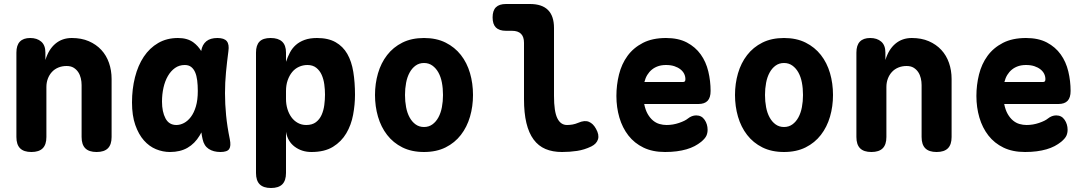

<svg xmlns="http://www.w3.org/2000/svg" viewBox="-20 -750 5440 960"><path d="M212 -315V-65Q212 -27 193.5 -8.5Q175 10 137 10Q99 10 80.5 -8.5Q62 -27 62 -65V-487Q62 -524 79.5 -542Q97 -560 131 -560Q165 -560 186 -542Q207 -524 207 -487V-450Q223 -503 257 -531.5Q291 -560 339 -560Q387 -560 424 -544Q461 -528 486.5 -500.5Q512 -473 525 -435.5Q538 -398 538 -355V-65Q538 -27 519.5 -8.5Q501 10 463 10Q425 10 406.5 -8.5Q388 -27 388 -65V-325Q388 -342 384 -359Q380 -376 371 -389.5Q362 -403 348 -411.5Q334 -420 313 -420Q290 -420 271 -412Q252 -404 239 -389.5Q226 -375 219 -356Q212 -337 212 -315Z M830 10Q794 10 760 -4Q726 -18 699.5 -48Q673 -78 656.5 -125Q640 -172 640 -238Q640 -305 655 -364Q670 -423 699 -466.5Q728 -510 771 -535Q814 -560 870 -560Q917 -560 947 -538Q970 -521 986 -495Q991 -527 1012 -544Q1032 -560 1067 -560Q1101 -560 1114 -544Q1127 -528 1122 -494Q1115 -441 1110 -389Q1105 -337 1105 -283.5Q1105 -230 1110.5 -173.5Q1116 -117 1129 -54Q1136 -20 1126 -5Q1116 10 1082 10Q1047 10 1023.5 -5.5Q1000 -21 993 -54Q989 -71 987 -88Q982 -79 978 -72Q954 -32 917.5 -11Q881 10 830 10ZM862 -125Q881 -125 900 -135Q919 -145 934.5 -165.5Q950 -186 959.5 -218Q969 -250 969 -295Q969 -324 966 -348Q963 -372 955.5 -389Q948 -406 935.5 -415.5Q923 -425 904 -425Q876 -425 855 -410Q834 -395 819.5 -370Q805 -345 797.5 -312Q790 -279 790 -242Q790 -191 807.5 -158Q825 -125 862 -125Z M1333 -560Q1371 -560 1390.5 -542Q1410 -524 1410 -487V-441Q1418 -465 1429.5 -487Q1441 -509 1459 -525Q1477 -541 1503 -550.5Q1529 -560 1565 -560Q1621 -560 1658 -539Q1695 -518 1716.5 -480.5Q1738 -443 1746.5 -390.5Q1755 -338 1755 -276Q1755 -227 1745.5 -176Q1736 -125 1711.5 -83.5Q1687 -42 1645 -16Q1603 10 1537 10Q1489 10 1453.5 -16.5Q1418 -43 1410 -91V115Q1410 153 1391.5 171.5Q1373 190 1335 190Q1297 190 1278.5 171.5Q1260 153 1260 115V-487Q1260 -524 1277.5 -542Q1295 -560 1333 -560ZM1517 -425Q1495 -425 1475 -416Q1455 -407 1441 -390Q1427 -373 1418.5 -349Q1410 -325 1410 -295V-255Q1410 -229 1417 -205.5Q1424 -182 1437 -164Q1450 -146 1469 -135.5Q1488 -125 1511 -125Q1541 -125 1559.5 -139Q1578 -153 1588 -175.5Q1598 -198 1601.5 -225Q1605 -252 1605 -277Q1605 -302 1601.5 -328Q1598 -354 1588.5 -375.5Q1579 -397 1561.5 -411Q1544 -425 1517 -425Z M2100 10Q2038 10 1992 -13Q1946 -36 1915.5 -75.5Q1885 -115 1870 -166.5Q1855 -218 1855 -275Q1855 -332 1870 -383.5Q1885 -435 1915.5 -474.5Q1946 -514 1992 -537Q2038 -560 2100 -560Q2162 -560 2208 -537Q2254 -514 2284.5 -475Q2315 -436 2330 -384.5Q2345 -333 2345 -275Q2345 -218 2330 -166.5Q2315 -115 2284.5 -75.5Q2254 -36 2208 -13Q2162 10 2100 10ZM2100 -115Q2124 -115 2142 -128Q2160 -141 2172 -163Q2184 -185 2189.5 -214Q2195 -243 2195 -275Q2195 -308 2189.5 -337Q2184 -366 2172 -387.5Q2160 -409 2142 -422Q2124 -435 2100 -435Q2076 -435 2058 -422Q2040 -409 2028 -387Q2016 -365 2010.5 -336Q2005 -307 2005 -275Q2005 -243 2010.5 -214Q2016 -185 2028 -163Q2040 -141 2058 -128Q2076 -115 2100 -115Z M2750 -270Q2750 -193 2766.5 -159Q2783 -125 2815 -125Q2829 -125 2843 -127.5Q2857 -130 2871 -136Q2903 -150 2924.5 -141Q2946 -132 2960 -106Q2977 -76 2970 -53.5Q2963 -31 2937 -18Q2902 -1 2865.5 4.5Q2829 10 2790 10Q2743 10 2707.5 -5Q2672 -20 2648 -52.5Q2624 -85 2612 -135Q2600 -185 2600 -254V-536Q2600 -566 2585 -581Q2570 -596 2540 -596H2510Q2476 -596 2459.5 -612.5Q2443 -629 2443 -663Q2443 -697 2459.5 -713.5Q2476 -730 2510 -730H2630Q2690 -730 2720 -700Q2750 -670 2750 -610Z M3461 -173Q3488 -173 3503 -151Q3518 -129 3518 -101Q3518 -85 3512 -71.5Q3506 -58 3486 -41Q3471 -29 3453 -19.5Q3435 -10 3412.5 -3.5Q3390 3 3363.5 6.5Q3337 10 3305 10Q3243 10 3197.5 -12Q3152 -34 3122 -72.5Q3092 -111 3077 -162Q3062 -213 3062 -270Q3062 -325 3075 -377.5Q3088 -430 3117.5 -470.5Q3147 -511 3194.5 -535.5Q3242 -560 3310 -560Q3372 -560 3414.5 -537.5Q3457 -515 3483.5 -478Q3510 -441 3521.5 -393Q3533 -345 3533 -295Q3533 -262 3518 -246Q3503 -230 3472 -230H3201Q3207 -200 3218.5 -180Q3230 -160 3245 -147.5Q3260 -135 3277.5 -130Q3295 -125 3313 -125Q3345 -125 3375.5 -135.5Q3406 -146 3419 -157Q3429 -165 3439.5 -169Q3450 -173 3461 -173ZM3202 -340H3395Q3401 -340 3404 -343Q3407 -346 3407 -354Q3407 -368 3401 -380.5Q3395 -393 3382.5 -403Q3370 -413 3352 -419Q3334 -425 3310 -425Q3288 -425 3270.5 -419Q3253 -413 3239.5 -402Q3226 -391 3216.5 -375.5Q3207 -360 3202 -340Z M3900 10Q3838 10 3792 -13Q3746 -36 3715.5 -75.5Q3685 -115 3670 -166.5Q3655 -218 3655 -275Q3655 -332 3670 -383.5Q3685 -435 3715.5 -474.5Q3746 -514 3792 -537Q3838 -560 3900 -560Q3962 -560 4008 -537Q4054 -514 4084.5 -475Q4115 -436 4130 -384.5Q4145 -333 4145 -275Q4145 -218 4130 -166.5Q4115 -115 4084.5 -75.5Q4054 -36 4008 -13Q3962 10 3900 10ZM3900 -115Q3924 -115 3942 -128Q3960 -141 3972 -163Q3984 -185 3989.5 -214Q3995 -243 3995 -275Q3995 -308 3989.5 -337Q3984 -366 3972 -387.5Q3960 -409 3942 -422Q3924 -435 3900 -435Q3876 -435 3858 -422Q3840 -409 3828 -387Q3816 -365 3810.5 -336Q3805 -307 3805 -275Q3805 -243 3810.5 -214Q3816 -185 3828 -163Q3840 -141 3858 -128Q3876 -115 3900 -115Z M4412 -315V-65Q4412 -27 4393.5 -8.5Q4375 10 4337 10Q4299 10 4280.5 -8.5Q4262 -27 4262 -65V-487Q4262 -524 4279.5 -542Q4297 -560 4331 -560Q4365 -560 4386 -542Q4407 -524 4407 -487V-450Q4423 -503 4457 -531.5Q4491 -560 4539 -560Q4587 -560 4624 -544Q4661 -528 4686.5 -500.5Q4712 -473 4725 -435.5Q4738 -398 4738 -355V-65Q4738 -27 4719.5 -8.5Q4701 10 4663 10Q4625 10 4606.5 -8.5Q4588 -27 4588 -65V-325Q4588 -342 4584 -359Q4580 -376 4571 -389.5Q4562 -403 4548 -411.5Q4534 -420 4513 -420Q4490 -420 4471 -412Q4452 -404 4439 -389.5Q4426 -375 4419 -356Q4412 -337 4412 -315Z M5261 -173Q5288 -173 5303 -151Q5318 -129 5318 -101Q5318 -85 5312 -71.5Q5306 -58 5286 -41Q5271 -29 5253 -19.5Q5235 -10 5212.5 -3.5Q5190 3 5163.5 6.5Q5137 10 5105 10Q5043 10 4997.5 -12Q4952 -34 4922 -72.5Q4892 -111 4877 -162Q4862 -213 4862 -270Q4862 -325 4875 -377.5Q4888 -430 4917.5 -470.5Q4947 -511 4994.5 -535.5Q5042 -560 5110 -560Q5172 -560 5214.5 -537.5Q5257 -515 5283.5 -478Q5310 -441 5321.5 -393Q5333 -345 5333 -295Q5333 -262 5318 -246Q5303 -230 5272 -230H5001Q5007 -200 5018.5 -180Q5030 -160 5045 -147.5Q5060 -135 5077.5 -130Q5095 -125 5113 -125Q5145 -125 5175.5 -135.5Q5206 -146 5219 -157Q5229 -165 5239.5 -169Q5250 -173 5261 -173ZM5002 -340H5195Q5201 -340 5204 -343Q5207 -346 5207 -354Q5207 -368 5201 -380.5Q5195 -393 5182.5 -403Q5170 -413 5152 -419Q5134 -425 5110 -425Q5088 -425 5070.5 -419Q5053 -413 5039.5 -402Q5026 -391 5016.5 -375.5Q5007 -360 5002 -340Z"/></svg>

Font: Maple Mono NL ExtraBold
Style: Regular
Weight: 800
Monospace: yes
Designer: subframe7536
Version: Version 7.000